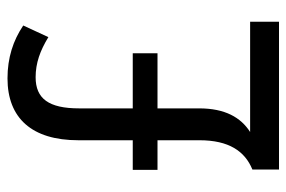

<svg xmlns="http://www.w3.org/2000/svg" viewBox="-146 -618 764 512"><g transform="rotate(-90 236.0 -362.0)"><path d="M283 -724C177 -724 118 -659 118 -535V-390H39V-324H118V-212C118 -134 89 -91 40 -71V0H434V-77H140C179 -102 203 -144 203 -213V-324H350V-390H203V-533C203 -614 229 -649 286 -649C324 -649 357 -637 393 -615L424 -682C384 -709 338 -724 283 -724Z"/></g></svg>

Font: Noto Sans Khmer Condensed
Style: Regular
Weight: 400
Width: 3
Designer: Danh Hong and the Monotype Design Team
Foundry: Monotype Imaging Inc.
Version: Version 2.004